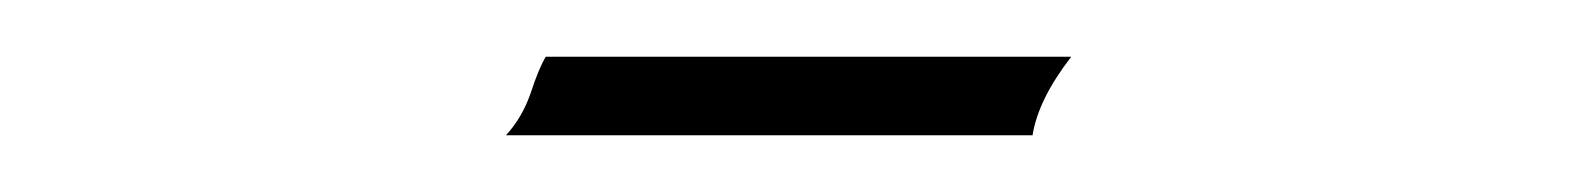

<svg xmlns="http://www.w3.org/2000/svg" viewBox="-20 -273 561 68"><path d="M159.2 -225.1Q165 -231.4 168 -240.2Q170.9 -249 173.3 -252.9H359.4Q347.7 -237.8 345.7 -225.1Z"/></svg>

Font: PinyonScript
Style: Regular
Weight: 400
Designer: Nicole Fally
Foundry: Nicole Fally
Version: Version 1.005